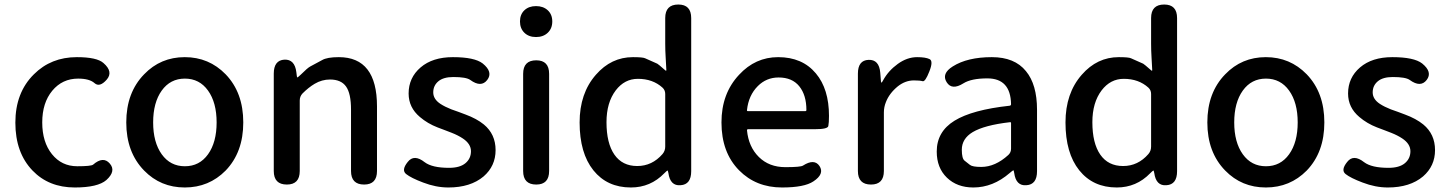

<svg xmlns="http://www.w3.org/2000/svg" viewBox="-20 -817 6408 850"><path d="M311 13Q196 13 124 -62Q48 -141 48 -274Q48 -407 130 -488Q206 -564 320 -564Q409 -564 438 -538Q483 -499 452 -464Q421 -429 398.5 -449Q376 -469 326 -469Q256 -469 211.5 -415.5Q167 -362 167 -275Q167 -188 210 -134.5Q253 -81 322 -81Q383 -81 392 -88Q437 -127 466 -93Q495 -60 451 -20Q413 13 311 13Z M618 -62Q539 -143 539 -275Q539 -407 618 -488Q691 -564 798 -564Q905 -564 979 -488Q1057 -407 1057 -275Q1057 -143 979 -62Q905 13 798 13Q691 13 618 -62ZM696 -134Q734 -81 798.5 -81Q863 -81 901 -134Q939 -187 939 -275Q939 -363 901 -416Q863 -469 798.5 -469Q734 -469 696 -416Q658 -363 658 -275Q658 -187 696 -134Z M1250 0Q1192 0 1192 -60V-491Q1192 -550 1239 -553Q1285 -555 1292 -497L1294 -481Q1295 -474 1296.5 -474Q1298 -474 1311 -486Q1342 -517 1354 -523Q1380 -537 1406 -551Q1428 -564 1480 -564Q1649 -564 1649 -346V-60Q1649 0 1592 0Q1534 0 1534 -60V-332Q1534 -403 1512 -434Q1490 -465 1441 -465Q1405 -465 1373 -446Q1346 -430 1319 -403Q1307 -390 1307 -372V-60Q1307 0 1250 0Z M1965 13Q1910 13 1853 -9Q1800 -29 1778 -46.5Q1756 -64 1785 -100Q1813 -136 1860 -99Q1893 -74 1968 -74Q2016 -74 2040.5 -94.5Q2065 -115 2065 -147.5Q2065 -180 2029 -204Q2008 -218 1980 -229Q1951 -240 1947.5 -241.5Q1944 -243 1917 -253Q1873 -270 1839 -299Q1789 -341 1789 -403Q1789 -473 1842 -518.5Q1895 -564 1985 -564Q2081 -564 2117 -536Q2164 -498 2137 -463Q2110 -428 2062 -463Q2044 -476 1987 -476Q1943 -476 1920.5 -457Q1898 -438 1898 -408Q1898 -378 1930 -357Q1950 -344 1978 -333Q2006 -323 2009 -322Q2012 -321 2041 -310Q2090 -292 2122 -266Q2174 -223 2174 -152.5Q2174 -82 2121 -36Q2063 13 1965 13Z M2354 0Q2296 0 2296 -60V-490Q2296 -550 2354 -550Q2411 -550 2411 -490V-60Q2411 0 2354 0ZM2353 -653Q2321 -653 2301.5 -672Q2282 -691 2282 -722Q2282 -753 2301.5 -771.5Q2321 -790 2353 -790Q2385 -790 2405 -771.5Q2425 -753 2425 -722Q2425 -691 2405 -672Q2385 -653 2353 -653Z M2773 13Q2668 13 2607 -63Q2546 -139 2546 -275Q2546 -404 2618 -486Q2686 -564 2782 -564Q2826 -564 2836 -559Q2863 -547 2890 -535Q2893 -534 2926 -505Q2930 -502 2930 -507L2927 -562Q2925 -593 2925 -624V-737Q2925 -797 2983 -797Q3040 -797 3040 -737V-59Q3040 0 2993 3Q2947 7 2939 -51L2938 -55Q2937 -62 2935 -62Q2933 -62 2921 -50Q2860 13 2773 13ZM2913 -135Q2925 -149 2925 -168V-401Q2925 -418 2913 -429Q2870 -468 2804 -468Q2745 -468 2706 -417Q2665 -363 2665 -276Q2665 -183 2700 -132.5Q2735 -82 2801 -82Q2867 -82 2913 -135Z M3442 13Q3327 13 3252 -63Q3174 -142 3174 -275Q3174 -403 3252 -486Q3324 -564 3425 -564Q3532 -564 3592 -492Q3650 -423 3650 -304Q3650 -273 3647 -259Q3644 -245 3588 -245H3292Q3287 -245 3287 -240Q3294 -167 3339.5 -122Q3385 -77 3457 -77Q3525 -77 3535 -84Q3585 -116 3608 -82Q3631 -47 3581 -14Q3541 13 3442 13ZM3287 -330Q3286 -325 3291 -325H3545Q3550 -325 3550 -330Q3550 -396 3518.5 -435Q3487 -474 3427 -474Q3373 -474 3335 -436Q3294 -395 3287 -330Z M3836 0Q3778 0 3778 -60V-491Q3778 -550 3825 -552Q3872 -554 3877 -495L3880 -457Q3881 -451 3882.5 -451Q3884 -451 3890 -462Q3913 -504 3954.5 -534Q3996 -564 4040 -564Q4077 -564 4095 -555.5Q4113 -547 4094 -500Q4076 -454 4064.5 -457.5Q4053 -461 4026 -461Q3988 -461 3955 -435Q3917 -404 3902 -365Q3893 -343 3893 -319V-60Q3893 0 3836 0Z M4289 13Q4217 13 4172 -30.5Q4127 -74 4127 -146Q4127 -234 4205.5 -282.5Q4284 -331 4450 -349Q4456 -350 4456 -356Q4454 -470 4351 -470Q4280 -470 4245 -448Q4194 -416 4171 -453Q4147 -491 4198 -523Q4263 -564 4371 -564Q4472 -564 4522 -502Q4571 -443 4571 -331V-59Q4571 0 4524 3Q4478 7 4470 -51L4469 -56Q4468 -63 4466 -63Q4464 -63 4450 -51Q4376 13 4289 13ZM4324 -78Q4386 -78 4444 -131Q4456 -142 4456 -159V-272Q4456 -277 4451 -276Q4338 -263 4286 -232Q4238 -203 4238 -154Q4238 -115 4250.5 -105.5Q4263 -96 4274 -87Q4285 -78 4324 -78Z M4924 13Q4819 13 4758 -63Q4697 -139 4697 -275Q4697 -404 4769 -486Q4837 -564 4933 -564Q4977 -564 4987 -559Q5014 -547 5041 -535Q5044 -534 5077 -505Q5081 -502 5081 -507L5078 -562Q5076 -593 5076 -624V-737Q5076 -797 5134 -797Q5191 -797 5191 -737V-59Q5191 0 5144 3Q5098 7 5090 -51L5089 -55Q5088 -62 5086 -62Q5084 -62 5072 -50Q5011 13 4924 13ZM5064 -135Q5076 -149 5076 -168V-401Q5076 -418 5064 -429Q5021 -468 4955 -468Q4896 -468 4857 -417Q4816 -363 4816 -276Q4816 -183 4851 -132.5Q4886 -82 4952 -82Q5018 -82 5064 -135Z M5404 -62Q5325 -143 5325 -275Q5325 -407 5404 -488Q5477 -564 5584 -564Q5691 -564 5765 -488Q5843 -407 5843 -275Q5843 -143 5765 -62Q5691 13 5584 13Q5477 13 5404 -62ZM5482 -134Q5520 -81 5584.5 -81Q5649 -81 5687 -134Q5725 -187 5725 -275Q5725 -363 5687 -416Q5649 -469 5584.5 -469Q5520 -469 5482 -416Q5444 -363 5444 -275Q5444 -187 5482 -134Z M6124 13Q6069 13 6012 -9Q5959 -29 5937 -46.5Q5915 -64 5944 -100Q5972 -136 6019 -99Q6052 -74 6127 -74Q6175 -74 6199.5 -94.5Q6224 -115 6224 -147.5Q6224 -180 6188 -204Q6167 -218 6139 -229Q6110 -240 6106.5 -241.5Q6103 -243 6076 -253Q6032 -270 5998 -299Q5948 -341 5948 -403Q5948 -473 6001 -518.5Q6054 -564 6144 -564Q6240 -564 6276 -536Q6323 -498 6296 -463Q6269 -428 6221 -463Q6203 -476 6146 -476Q6102 -476 6079.5 -457Q6057 -438 6057 -408Q6057 -378 6089 -357Q6109 -344 6137 -333Q6165 -323 6168 -322Q6171 -321 6200 -310Q6249 -292 6281 -266Q6333 -223 6333 -152.5Q6333 -82 6280 -36Q6222 13 6124 13Z"/></svg>

Font: Resource Han Rounded CN Medium
Style: Regular
Weight: 500
Designer: Cyano Hao (round all glyphs); Ryoko NISHIZUKA 西塚涼子 (kana, bopomofo & ideographs); Paul D. Hunt (Latin, Greek & Cyrillic)
Foundry: Cyano Hao
Version: 0.990